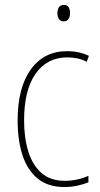

<svg xmlns="http://www.w3.org/2000/svg" viewBox="-20 -743 401 773"><path d="M239 10Q174 10 132.5 -23.5Q91 -57 71 -117Q51 -177 51 -258Q51 -390 104 -463.5Q157 -537 250 -537Q299 -537 338 -518L329 -494Q311 -504 291 -508Q271 -512 251 -512Q170 -512 123.5 -446.5Q77 -381 77 -258Q77 -188 94 -133Q111 -78 147 -46.5Q183 -15 241 -15Q290 -15 336 -35V-9Q317 -1 291.5 4.5Q266 10 239 10ZM237 -723Q252 -723 257 -713Q262 -703 262 -691Q262 -676 256 -666.5Q250 -657 236 -657Q223 -657 217 -667Q211 -677 211 -690Q211 -702 216.5 -712.5Q222 -723 237 -723Z"/></svg>

Font: Noto Sans Georgian Condensed Thin
Style: Regular
Weight: 100
Width: 3
Designer: Monotype Design Team, Akaki Razmadze
Foundry: Google LLC
Version: Version 2.005; ttfautohint (v1.8.4.7-5d5b)